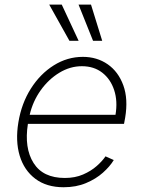

<svg xmlns="http://www.w3.org/2000/svg" viewBox="-20 -800 619 832"><path d="M255.7 11.4Q181.8 11.4 133.2 -25.2Q84.5 -61.8 65.3 -125.4Q46.2 -188.9 59.7 -270.2Q73.2 -351.9 113.6 -415.8Q154.1 -479.8 212.9 -516.7Q271.7 -553.6 339.1 -553.6Q400.2 -553.6 446.6 -521.5Q492.9 -489.3 514.4 -430.2Q535.9 -371.1 522.4 -290.1L517.4 -263.1H100.9Q84.5 -158.7 125.4 -93.7Q166.2 -28.8 261 -28.8Q305.4 -28.8 340 -43.9Q374.6 -58.9 399.1 -80.6Q423.7 -102.3 437.1 -122.5L473 -106.5Q456.7 -79.2 426.1 -51.8Q395.6 -24.5 352.6 -6.6Q309.7 11.4 255.7 11.4ZM108.7 -302.6H480.5Q490.4 -361.5 474.8 -409.3Q459.2 -457 423.1 -485.1Q387.1 -513.1 334.9 -513.1Q283.7 -513.1 237 -484.7Q190.3 -456.3 156.2 -408.6Q122.2 -360.8 108.7 -302.6ZM280.9 -623.2 193.2 -780.2H247.5L320.7 -623.2ZM383.2 -623.2 320.3 -780.2H374.3L422.9 -623.2Z"/></svg>

Font: Inter Extra Light  BETA
Style: Italic
Weight: 200
Italic angle: 9.39999°
Designer: Rasmus Andersson
Foundry: rsms
Version: Version 3.011;git-f93a4a705